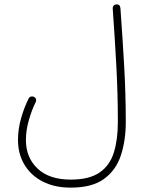

<svg xmlns="http://www.w3.org/2000/svg" viewBox="-20 -629 678 875"><path d="M62 8.8Q62 -41.5 76.4 -91.3Q90.8 -141.1 110.4 -179.7Q113.3 -186.5 120.6 -188.7Q127.9 -190.9 134.8 -187.5Q141.6 -184.6 143.8 -177.5Q146 -170.4 142.6 -163.6Q125 -128.4 111.6 -81.8Q98.1 -35.2 98.1 8.8Q98.1 89.4 151.4 139.4Q204.6 189.5 302.2 189.5Q387.2 189.5 433.8 157.2Q480.5 125 498.8 66.2Q517.1 7.3 517.1 -72.3Q517.1 -198.2 510.5 -323Q503.9 -447.8 493.7 -590.3Q493.2 -597.7 497.8 -603Q502.4 -608.4 509.8 -608.9Q526.9 -610.4 528.8 -592.3Q539.1 -449.7 546.1 -324.7Q553.2 -199.7 553.2 -72.3Q553.2 10.7 531 78.6Q508.8 146.5 454.3 186.3Q399.9 226.1 302.2 226.1Q229 226.1 175 198.5Q121.1 170.9 91.6 121.8Q62 72.8 62 8.8Z"/></svg>

Font: Mikhak-DS2-FD ExtraLight
Style: Regular
Weight: 200
Designer: Amin Abedi
Version: Version 3.2